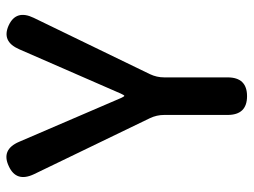

<svg xmlns="http://www.w3.org/2000/svg" viewBox="-115 -668 783 593"><g transform="rotate(-90 276.5 -371.5)"><path d="M276 0Q218 0 218 -60V-256Q218 -279 208 -300L35 -658Q9 -713 60 -736Q111 -760 135 -704L270 -390Q275 -379 277 -379Q279 -379 284 -390L421 -704Q445 -759 495 -736Q544 -713 518 -659L344 -300Q334 -279 334 -256V-60Q334 0 276 0Z"/></g></svg>

Font: Resource Han Rounded KR Medium
Style: Regular
Weight: 500
Designer: Cyano Hao (round all glyphs); Ryoko NISHIZUKA 西塚涼子 (kana, bopomofo & ideographs); Paul D. Hunt (Latin, Greek & Cyrillic)
Foundry: Cyano Hao
Version: 0.990